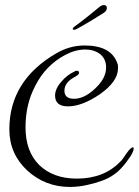

<svg xmlns="http://www.w3.org/2000/svg" viewBox="-20 -697 549 760"><path d="M257 43Q159 43 88 -22Q17 -88 17 -185Q17 -378 203 -486Q256 -517 315 -517Q421 -517 445 -445Q447 -441 447 -436Q447 -431 447 -426Q447 -374 374 -323Q304 -276 249 -276Q198 -276 198 -319Q198 -346 224 -375Q235 -388 247.5 -397.5Q260 -407 275 -414Q278 -417 284 -417Q293 -417 293 -408Q293 -402 277 -393Q235 -371 235 -338Q235 -306 273 -306Q314 -306 357 -347Q400 -387 400 -430Q400 -464 376 -483Q352 -501 318 -501Q299 -501 279.5 -496Q260 -491 239 -480Q161 -439 120 -358Q81 -285 81 -193Q81 -98 135 -44Q191 10 284 10Q392 10 457 -58Q461 -61 467 -70Q473 -79 483 -93Q498 -114 507 -114Q509 -114 509 -108Q509 -99 497 -79Q461 -25 428 -4Q396 19 330 34Q293 43 257 43ZM273 -579Q268 -579 268 -583Q268 -587 275 -592Q296 -607 325 -630Q354 -653 373 -669Q382 -677 391 -677Q403 -677 403 -665Q403 -655 392 -647Q375 -636 345.5 -618Q316 -600 285 -583Q278 -579 273 -579Z"/></svg>

Font: Ole
Style: Regular
Weight: 400
Designer: Robert E. Leuschke
Foundry: Robert E. Leuschke
Version: Version 1.010; ttfautohint (v1.8.3)